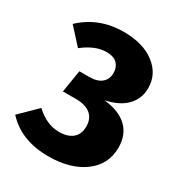

<svg xmlns="http://www.w3.org/2000/svg" viewBox="-179 -830 899 964"><g transform="rotate(30 270.5 -347.5)"><path d="M241 18Q84 18 -6 -80L91 -175Q155 -115 227 -115Q277 -115 305 -138.5Q333 -162 333 -207Q333 -252 304 -276.5Q275 -301 218 -301H143L164 -430H221Q267 -430 292 -450.5Q317 -471 317 -508Q317 -541 297 -561.5Q277 -582 234 -582Q170 -582 100 -527L16 -619Q115 -713 260 -713Q372 -713 439 -661.5Q506 -610 506 -529Q506 -469 466 -426.5Q426 -384 346 -367Q433 -358 479.5 -314.5Q526 -271 526 -196Q526 -98 447.5 -40Q369 18 241 18Z"/></g></svg>

Font: FiraGO ExtraBold
Style: Regular
Weight: 800
Designer: bBox Type
Foundry: bBox Type GmbH
Version: Version 1.001;PS 001.001;hotconv 1.0.88;makeotf.lib2.5.64775